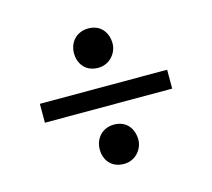

<svg xmlns="http://www.w3.org/2000/svg" viewBox="-81 -678 790 715"><g transform="rotate(-15 313.5 -320.0)"><path d="M314 -429.2C358.9 -429.2 388.2 -467.8 388.2 -502.9C388.2 -543 364.7 -580.6 314.9 -580.6C270 -580.6 239.7 -547.9 239.7 -504.4C239.7 -468.8 261.2 -429.2 314 -429.2ZM68.4 -283.2H559.1V-356H68.4ZM239.7 -133.3C239.7 -97.7 261.2 -58.6 314 -58.6C358.9 -58.6 388.2 -96.7 388.2 -131.8C388.2 -172.4 364.7 -210 314.9 -210C270 -210 239.7 -176.8 239.7 -133.3Z"/></g></svg>

Font: Stoke
Style: Regular
Weight: 400
Designer: Nicole Fally
Foundry: Nicole Fally
Version: Version 1.002